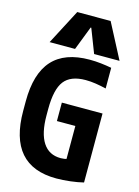

<svg xmlns="http://www.w3.org/2000/svg" viewBox="-146 -1078 842 1167"><g transform="rotate(15 275.0 -495.0)"><path d="M328 10Q28 10 28 -335V-395Q28 -569 105 -654.5Q182 -740 339 -740Q375 -740 410 -736Q445 -732 477 -726V-596Q443 -604 411 -609Q379 -614 347 -614Q253 -614 212.5 -561.5Q172 -509 172 -385V-345Q172 -233 210 -174.5Q248 -116 322 -116Q345 -116 366 -123Q387 -130 412 -146L358 -69V-328H242V-444H498V-10Q462 -1 415.5 4.5Q369 10 328 10ZM75 -780 190 -1000H400L515 -780H355L297 -930H293L235 -780Z"/></g></svg>

Font: M PLUS Code Latin SemiExpanded
Style: Bold
Weight: 700
Width: 6
Designer: Coji Morishita
Foundry: UNDERFOREST DESIGN
Version: Version 1.002; ttfautohint (v1.8.3)